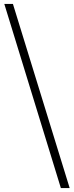

<svg xmlns="http://www.w3.org/2000/svg" viewBox="-20 -788 379 981"><path d="M336 173 46 -768H2L291 173Z"/></svg>

Font: Noto Serif CJK JP Light
Style: Regular
Weight: 300
Designer: Ryoko NISHIZUKA 西塚涼子 (kana & ideographs); Frank Grießhammer (Latin, Greek & Cyrillic); Wenlong ZHANG 张文龙 (bopomofo); San
Foundry: Adobe Systems Incorporated
Version: Version 1.001;PS 1.001;hotconv 16.6.54;makeotf.lib2.5.65590